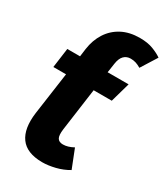

<svg xmlns="http://www.w3.org/2000/svg" viewBox="-191 -847 833 952"><g transform="rotate(30 225.5 -371.0)"><path d="M268 -530.6H110L116.1 -576.8Q123.7 -630.8 150.1 -671.9Q176.5 -713.1 220 -736.1Q263.4 -759.1 322.7 -759.1Q366.9 -759.1 398.2 -747.1Q429.6 -735.1 450.5 -720.4L393.3 -629.3Q378.3 -638.3 364.4 -642.9Q350.6 -647.4 334.1 -647.4Q310.7 -647.4 295.7 -632.1Q280.7 -616.9 276 -584.7ZM110 -530.6H268L219.2 -177.4Q214.2 -139.3 223.2 -124.9Q232.2 -110.5 254.5 -110.5Q268.6 -110.5 283.5 -114.9Q298.4 -119.3 314.2 -128L355.9 -22.3Q322.7 -2.4 283.1 7.4Q243.5 17.2 208.9 17.2Q120.7 16.6 84.3 -33.5Q47.9 -83.6 60.5 -178.1L103.4 -482ZM37.2 -531.6H388.1L356.4 -419.6H22Z"/></g></svg>

Font: Fira Sans Variable
Style: Italic
Weight: 397
Italic angle: -8°
Designer: Carrois Corporate & Edenspiekermann AG
Foundry: Carrois Corporate GbR & Edenspiekermann AG
Version: Version 4.202